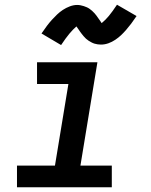

<svg xmlns="http://www.w3.org/2000/svg" viewBox="-20 -794 640 814"><path d="M52 0V-92H213L270 -438H137V-530H393L321 -92H454V0ZM239 -603 156 -652Q168 -670 179 -684.5Q190 -699 200.5 -710.5Q211 -722 222 -732.5Q233 -743 246.5 -752Q260 -761 276 -767Q292 -773 307 -773Q315 -773 322 -771.5Q329 -770 335.5 -768Q342 -766 348.5 -763Q355 -760 360.5 -756Q366 -752 371 -747.5Q376 -743 381 -737.5Q386 -732 389.5 -727Q393 -722 396.5 -717Q400 -712 404 -706.5Q408 -701 411 -696Q427 -709 441.5 -726.5Q456 -744 476 -774L559 -726Q547 -708 536 -693.5Q525 -679 514.5 -667Q504 -655 493.5 -645Q483 -635 469 -625.5Q455 -616 439.5 -610.5Q424 -605 408 -605Q401 -605 394 -606Q387 -607 380.5 -609Q374 -611 367.5 -614.5Q361 -618 355.5 -621.5Q350 -625 344.5 -630Q339 -635 334.5 -640.5Q330 -646 326 -651Q322 -656 319 -660.5Q316 -665 311.5 -671.5Q307 -678 304 -682Q289 -669 274 -651Q259 -633 239 -603Z"/></svg>

Font: Iosevka Slab SmBdExObl
Style: Regular
Weight: 600
Width: 7
Italic angle: -9°
Monospace: yes
Designer: Belleve Invis
Foundry: Belleve Invis
Version: Version 11.1.0; ttfautohint (v1.8.3)